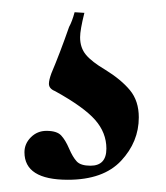

<svg xmlns="http://www.w3.org/2000/svg" viewBox="-20 -19 272 314"><path d="M111 42Q111 59 120.5 70.5Q130 82 152 95Q178 111 192.5 128.5Q207 146 207 173Q207 213 178 244Q149 275 91 275Q20 275 20 230Q20 216 30.5 205.5Q41 195 56 195Q73 195 80 202.5Q87 210 93 224Q99 238 105.5 245Q112 252 128 252Q154 252 154 224Q154 198 135.5 177Q117 156 70 130Q65 128 62.5 125Q60 122 60 118Q60 112 64 101Q78 68 93 25Q98 16 102 1L118 2Q111 30 111 42Z"/></svg>

Font: Cormorant Garamond SemiBold
Style: Regular
Weight: 600
Designer: Christian Thalmann (Catharsis Fonts)
Foundry: Catharsis Fonts
Version: Version 4.000